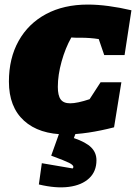

<svg xmlns="http://www.w3.org/2000/svg" viewBox="-20 -576 604 840"><path d="M269 12Q151 12 85 -48Q19 -108 19 -219Q19 -321 61.5 -397Q104 -473 181.5 -514.5Q259 -556 364 -556Q407 -556 455.5 -549.5Q504 -543 555 -531L525 -335H436L412 -405Q375 -411 331 -411Q321 -411 311.5 -411Q302 -411 292 -412Q266 -366 249.5 -307Q233 -248 233 -196Q233 -158 245.5 -141Q258 -124 287 -124Q318 -124 372 -142L420 -216H511L479 -19Q421 -4 367.5 4Q314 12 269 12ZM248 -18H321L303 28Q356 46 379 69Q402 92 402 125Q402 174 370 204Q338 234 281.5 241.5Q225 249 150 231L163 138L298 161Q301 158 301 154Q301 146 282.5 136.5Q264 127 204 105Z"/></svg>

Font: Piazzolla SC Black
Style: Italic
Weight: 900
Italic angle: -11.3°
Designer: Juan Pablo del Peral
Foundry: Huerta Tipografica
Version: Version 1.330